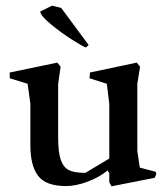

<svg xmlns="http://www.w3.org/2000/svg" viewBox="-20 -655 597 682"><path d="M285.2 -486.3Q274.4 -489.7 235.8 -514.2Q197.3 -538.6 160.2 -569.3Q123 -600.1 123 -614.3L165 -634.8L197.3 -627L294.9 -495.1ZM376 6.8 368.2 -7.8V-39.1L362.3 -49.8Q334 -25.9 292 -10Q250 5.9 214.8 5.9Q143.1 5.9 115.5 -30.3Q87.9 -66.4 87.9 -138.7V-286.1L78.1 -357.4L14.6 -377V-397.5L183.6 -432.6L195.3 -418L186.5 -356.4V-167Q186.5 -113.8 196 -86.9Q205.6 -60.1 225.1 -50.5Q244.6 -41 283.2 -41L368.2 -91.8V-286.1L359.4 -357.4L297.9 -377L299.8 -397.5L465.8 -432.6L477.5 -418L467.8 -357.4V-118.2L476.6 -59.6L533.2 -44.9L535.2 -37.1L529.3 -23.4Z"/></svg>

Font: Comprehension SemiBold
Style: Regular
Weight: 600
Designer: Alfredo Marco Pradil
Foundry: Alfredo Marco Pradil
Version: 1.0